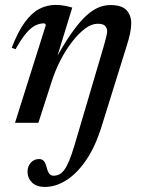

<svg xmlns="http://www.w3.org/2000/svg" viewBox="-20 -486 562 760"><path d="M157.5 254Q124.5 254 106.8 236.5Q89 219 89 193.5Q89 172 102 157.8Q115 143.5 135 143.5Q146.5 143.5 153.5 151.5Q160.5 159.5 165 177.5Q169.5 195.5 176 202.5Q182.5 209.5 191.5 209.5Q204 209.5 214.2 204.5Q224.5 199.5 234.2 186.8Q244 174 254 149.8Q264 125.5 275.5 87L389 -297.5Q394 -315 397.2 -327Q400.5 -339 402.2 -348Q404 -357 404 -363Q404 -375.5 395.8 -383.8Q387.5 -392 366.5 -392Q342.5 -392 316.8 -372.8Q291 -353.5 265.8 -321Q240.5 -288.5 219.2 -247.2Q198 -206 184 -161.5L132 0H39.5L161 -385.5Q161 -389 159.2 -391.2Q157.5 -393.5 153 -393.5Q137 -393.5 120 -385.2Q103 -377 84 -355Q65 -333 41.5 -291L26.5 -297Q51.5 -362 79 -399Q106.5 -436 136.5 -451.2Q166.5 -466.5 199.5 -466.5Q212 -466.5 222.8 -465.2Q233.5 -464 244 -461.8Q254.5 -459.5 266 -456L201 -244L196.5 -245.5Q227 -301.5 254.8 -342.8Q282.5 -384 308.8 -411.5Q335 -439 361.5 -452.5Q388 -466 416.5 -466Q462 -466 480.8 -445.8Q499.5 -425.5 499.5 -393.5Q499.5 -377.5 494.8 -353.8Q490 -330 479 -296.5L382 15Q357 95.5 320.5 148.5Q284 201.5 242 227.8Q200 254 157.5 254Z"/></svg>

Font: Newsreader 36pt Medium
Style: Italic
Weight: 500
Italic angle: -17°
Designer: Hugues Gentile
Foundry: Production Type
Version: Version 1.003